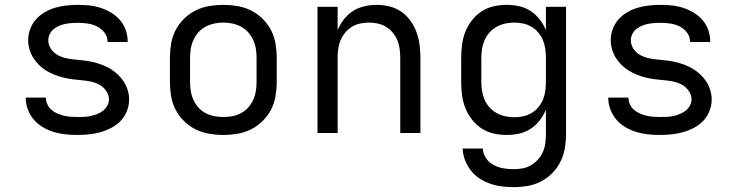

<svg xmlns="http://www.w3.org/2000/svg" viewBox="-20 -548 3040 791"><path d="M299 8Q274 8 250 5.5Q226 3 202.5 -4Q179 -11 157.5 -23.5Q136 -36 120 -54.5Q104 -73 95 -96.5Q86 -120 86 -144V-146H169Q169 -132 175 -118.5Q181 -105 192 -95.5Q203 -86 216 -80.5Q229 -75 242.5 -71.5Q256 -68 270.5 -67Q285 -66 299 -66Q313 -66 326.5 -66.5Q340 -67 353.5 -70Q367 -73 380 -78Q393 -83 404 -91.5Q415 -100 422 -112.5Q429 -125 429 -138Q429 -157 417.5 -173.5Q406 -190 389.5 -199Q373 -208 354 -212Q335 -216 316 -217.5Q297 -219 278 -221.5Q259 -224 240.5 -228.5Q222 -233 204.5 -240Q187 -247 170.5 -257Q154 -267 140.5 -280.5Q127 -294 117 -310Q107 -326 101.5 -344.5Q96 -363 96 -383Q96 -406 104.5 -428.5Q113 -451 128.5 -468.5Q144 -486 165 -498Q186 -510 208.5 -516.5Q231 -523 254.5 -525.5Q278 -528 301 -528Q325 -528 348.5 -525.5Q372 -523 395 -515.5Q418 -508 438.5 -495.5Q459 -483 474.5 -465Q490 -447 498 -424Q506 -401 506 -378V-375H423V-376Q423 -397 410.5 -413.5Q398 -430 380 -439Q362 -448 341.5 -451Q321 -454 301 -454Q288 -454 275 -453Q262 -452 249 -449.5Q236 -447 223.5 -441.5Q211 -436 201 -428Q191 -420 185 -407.5Q179 -395 179 -382Q179 -363 190 -346.5Q201 -330 218 -321Q235 -312 253.5 -308Q272 -304 291 -302.5Q310 -301 329 -298.5Q348 -296 366.5 -291.5Q385 -287 403 -280Q421 -273 437 -263Q453 -253 467 -239.5Q481 -226 491 -210Q501 -194 506.5 -175.5Q512 -157 512 -138Q512 -114 503 -91Q494 -68 477.5 -50.5Q461 -33 439 -21.5Q417 -10 394 -3.5Q371 3 347 5.5Q323 8 299 8Z M900 8Q871 8 841.5 3Q812 -2 786 -15Q760 -28 738.5 -49Q717 -70 703.5 -96Q690 -122 685 -151.5Q680 -181 680 -210V-310Q680 -339 685 -368.5Q690 -398 703.5 -424Q717 -450 738.5 -471Q760 -492 786 -505Q812 -518 841.5 -523Q871 -528 900 -528Q929 -528 958.5 -523Q988 -518 1014 -505Q1040 -492 1061.5 -471Q1083 -450 1096.5 -424Q1110 -398 1115 -368.5Q1120 -339 1120 -310V-210Q1120 -181 1115 -151.5Q1110 -122 1096.5 -96Q1083 -70 1061.5 -49Q1040 -28 1014 -15Q988 -2 958.5 3Q929 8 900 8ZM900 -66Q919 -66 937.5 -69.5Q956 -73 973 -82Q990 -91 1002.5 -105Q1015 -119 1023 -136.5Q1031 -154 1034 -172.5Q1037 -191 1037 -210V-310Q1037 -329 1034 -347.5Q1031 -366 1023 -383.5Q1015 -401 1002.5 -415Q990 -429 973 -438Q956 -447 937.5 -451Q919 -455 900 -455Q881 -455 862.5 -451Q844 -447 827 -438Q810 -429 797.5 -415Q785 -401 777 -383.5Q769 -366 766 -347.5Q763 -329 763 -310V-210Q763 -191 766 -172.5Q769 -154 777 -136.5Q785 -119 797.5 -105Q810 -91 827 -82Q844 -73 862.5 -69.5Q881 -66 900 -66Z M1288 0V-520H1371V-424Q1381 -448 1397 -468.5Q1413 -489 1434 -502.5Q1455 -516 1480.5 -522Q1506 -528 1532 -528Q1558 -528 1584.5 -521.5Q1611 -515 1633 -500Q1655 -485 1671 -462.5Q1687 -440 1696 -415Q1705 -390 1708.5 -363.5Q1712 -337 1712 -310V0H1629V-310Q1629 -328 1626.5 -346.5Q1624 -365 1617 -382Q1610 -399 1598 -413.5Q1586 -428 1570.5 -437.5Q1555 -447 1536.5 -451Q1518 -455 1500 -455Q1482 -455 1463.5 -451Q1445 -447 1429.5 -437.5Q1414 -428 1402 -413.5Q1390 -399 1383 -382Q1376 -365 1373.5 -346.5Q1371 -328 1371 -310V0Z M2096 223Q2072 223 2047.5 220Q2023 217 2000 209Q1977 201 1956 187.5Q1935 174 1920 154.5Q1905 135 1896 112Q1887 89 1886 64H1969Q1970 86 1982.5 104Q1995 122 2014 132Q2033 142 2054 145.5Q2075 149 2096 149Q2115 149 2133.5 145.5Q2152 142 2168 132.5Q2184 123 2196.5 109Q2209 95 2216.5 78Q2224 61 2226.5 42.5Q2229 24 2229 5V-96Q2219 -72 2203 -51.5Q2187 -31 2165.5 -17Q2144 -3 2118.5 2.5Q2093 8 2068 8Q2040 8 2013.5 2Q1987 -4 1964 -19Q1941 -34 1924 -56Q1907 -78 1897 -103.5Q1887 -129 1883.5 -156Q1880 -183 1880 -210V-310Q1880 -337 1883.5 -364Q1887 -391 1897 -416.5Q1907 -442 1924 -464Q1941 -486 1964 -501Q1987 -516 2013.5 -522Q2040 -528 2068 -528Q2093 -528 2118.5 -522.5Q2144 -517 2165.5 -503Q2187 -489 2203 -468.5Q2219 -448 2229 -424V-520H2312V5Q2312 34 2307 63Q2302 92 2289 118Q2276 144 2255.5 165Q2235 186 2209 199.5Q2183 213 2154 218Q2125 223 2096 223ZM2099 -65Q2118 -65 2136 -69Q2154 -73 2170 -82.5Q2186 -92 2198 -106.5Q2210 -121 2217 -138Q2224 -155 2226.5 -173.5Q2229 -192 2229 -210V-310Q2229 -328 2226.5 -346.5Q2224 -365 2217 -382Q2210 -399 2198 -413.5Q2186 -428 2170 -437.5Q2154 -447 2136 -451Q2118 -455 2099 -455Q2080 -455 2061.5 -451Q2043 -447 2026.5 -438Q2010 -429 1997 -414.5Q1984 -400 1976.5 -383Q1969 -366 1966 -347.5Q1963 -329 1963 -310V-210Q1963 -191 1966 -172.5Q1969 -154 1976.5 -137Q1984 -120 1997 -105.5Q2010 -91 2026.5 -82Q2043 -73 2061.5 -69Q2080 -65 2099 -65Z M2699 8Q2674 8 2650 5.5Q2626 3 2602.5 -4Q2579 -11 2557.5 -23.5Q2536 -36 2520 -54.5Q2504 -73 2495 -96.5Q2486 -120 2486 -144V-146H2569Q2569 -132 2575 -118.5Q2581 -105 2592 -95.5Q2603 -86 2616 -80.5Q2629 -75 2642.5 -71.5Q2656 -68 2670.5 -67Q2685 -66 2699 -66Q2713 -66 2726.5 -66.5Q2740 -67 2753.5 -70Q2767 -73 2780 -78Q2793 -83 2804 -91.5Q2815 -100 2822 -112.5Q2829 -125 2829 -138Q2829 -157 2817.5 -173.5Q2806 -190 2789.5 -199Q2773 -208 2754 -212Q2735 -216 2716 -217.5Q2697 -219 2678 -221.5Q2659 -224 2640.5 -228.5Q2622 -233 2604.5 -240Q2587 -247 2570.5 -257Q2554 -267 2540.5 -280.5Q2527 -294 2517 -310Q2507 -326 2501.5 -344.5Q2496 -363 2496 -383Q2496 -406 2504.5 -428.5Q2513 -451 2528.5 -468.5Q2544 -486 2565 -498Q2586 -510 2608.5 -516.5Q2631 -523 2654.5 -525.5Q2678 -528 2701 -528Q2725 -528 2748.5 -525.5Q2772 -523 2795 -515.5Q2818 -508 2838.5 -495.5Q2859 -483 2874.5 -465Q2890 -447 2898 -424Q2906 -401 2906 -378V-375H2823V-376Q2823 -397 2810.5 -413.5Q2798 -430 2780 -439Q2762 -448 2741.5 -451Q2721 -454 2701 -454Q2688 -454 2675 -453Q2662 -452 2649 -449.5Q2636 -447 2623.5 -441.5Q2611 -436 2601 -428Q2591 -420 2585 -407.5Q2579 -395 2579 -382Q2579 -363 2590 -346.5Q2601 -330 2618 -321Q2635 -312 2653.5 -308Q2672 -304 2691 -302.5Q2710 -301 2729 -298.5Q2748 -296 2766.5 -291.5Q2785 -287 2803 -280Q2821 -273 2837 -263Q2853 -253 2867 -239.5Q2881 -226 2891 -210Q2901 -194 2906.5 -175.5Q2912 -157 2912 -138Q2912 -114 2903 -91Q2894 -68 2877.5 -50.5Q2861 -33 2839 -21.5Q2817 -10 2794 -3.5Q2771 3 2747 5.5Q2723 8 2699 8Z"/></svg>

Font: Nova Nerd Font
Style: Regular
Weight: 400
Designer: Belleve Invis
Foundry: Belleve Invis
Version: Version 24.1.4; ttfautohint (v1.8.4);Nerd Fonts 3.1.1